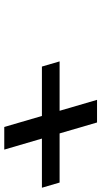

<svg xmlns="http://www.w3.org/2000/svg" viewBox="17 -800 486 923"><g transform="rotate(-90 260.5 -339.0)"><path d="M2.3 -562 55.3 -381H-181L-156.1 -296H80.1L132.7 -116H241.5L188.9 -296H426.4L401.5 -381H164L111.1 -562Z"/></g></svg>

Font: Din Kursivschrift
Style: BreitLeft
Weight: 400
Version: Version 1.089